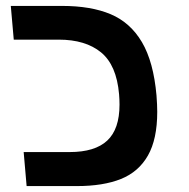

<svg xmlns="http://www.w3.org/2000/svg" viewBox="-20 -629 640 649"><path d="M60 -115H215.5Q301 -115 342.5 -153.8Q384 -192.5 384 -275.5Q384 -292 382.5 -310.5Q374 -409 321.5 -452Q269 -495 178.5 -495H26.5L16.5 -609H190Q287.5 -609 354 -581Q420.5 -553 459.8 -486.5Q499 -420 509 -306.5Q511.5 -274 511.5 -251Q511.5 -158.5 480 -103.2Q448.5 -48 388.8 -24Q329 0 239.5 0H70Z"/></svg>

Font: JuliaMono SemiBold
Style: Italic
Weight: 600
Italic angle: -9°
Monospace: yes
Designer: cormullion
Foundry: corm
Version: Version 0.056; ttfautohint (v1.8.4)